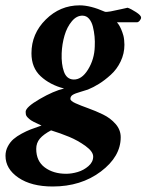

<svg xmlns="http://www.w3.org/2000/svg" viewBox="-76 -467 540 708"><path d="M267.6 110.4Q267.6 91.8 239.3 71.3Q210.9 50.8 179 37.6Q147 24.4 112.3 13.7Q84.5 28.3 71 44.2Q57.6 60.1 57.6 82Q57.6 127 89.1 150.4Q120.6 173.8 168 173.8Q188.5 173.8 210.7 167.2Q232.9 160.6 250.2 145.5Q267.6 130.4 267.6 110.4ZM229.5 -409.2Q207 -410.2 189 -388.7Q170.9 -367.2 161.9 -335.9Q152.8 -304.7 151.4 -270.5Q149.9 -230.5 159.7 -202.9Q169.4 -175.3 194.3 -173.8Q225.1 -172.4 248.5 -210.4Q272 -248.5 273.4 -294.9Q274.4 -314 272.7 -332.3Q271 -350.6 266.6 -368.4Q262.2 -386.2 252.7 -397.5Q243.2 -408.7 229.5 -409.2ZM355.5 -384.8Q355.5 -384.3 357.7 -381.6Q359.9 -378.9 361.6 -376.5Q363.3 -374 366 -369.1Q368.7 -364.3 370.6 -359.6Q372.6 -355 375 -348.4Q377.4 -341.8 379.2 -335Q380.9 -328.1 381.8 -319.3Q382.8 -310.5 382.8 -301.8Q382.8 -269.5 368.9 -240.5Q355 -211.4 332.5 -191.2Q310.1 -170.9 289.3 -158Q268.6 -145 248 -136.7Q241.7 -134.3 221.2 -128.4Q200.7 -122.6 192.1 -117.2Q183.6 -111.8 183.6 -102.5Q183.6 -94.7 202.6 -86.2Q221.7 -77.6 249 -67.9Q276.4 -58.1 303.7 -44.9Q331.1 -31.7 350.1 -10Q369.1 11.7 369.1 39.1Q369.1 110.4 295.9 165.5Q222.7 220.7 118.2 220.7Q39.6 220.7 -8.1 188.2Q-55.7 155.8 -55.7 107.4Q-55.7 88.9 -47.1 72.8Q-38.6 56.6 -26.1 45.9Q-13.7 35.2 4.2 25.6Q22 16.1 36.4 10.5Q50.8 4.9 68.4 -1Q70.3 -1.5 71.3 -2Q72.3 -2.4 74 -2.9Q75.7 -3.4 77.1 -3.9Q40 -20.5 33.2 -27.3Q31.7 -28.8 28.8 -31.2Q25.9 -33.7 24.7 -35.2Q23.4 -36.6 21.7 -39.3Q20 -42 19.3 -45.7Q18.6 -49.3 18.6 -54.7Q18.6 -71.8 70.3 -101.8Q122.1 -131.8 160.2 -140.6Q107.9 -154.3 74 -185.8Q40 -217.3 40 -270.5Q40 -342.8 92.8 -395Q145.5 -447.3 217.8 -447.3Q257.3 -447.3 310.5 -423.8Q314.5 -421.9 332 -425Q349.6 -428.2 370.4 -433.1Q391.1 -438 394.5 -438.5Q406.7 -434.6 425.5 -422.4Q444.3 -410.2 444.3 -402.3Q444.3 -397 439.2 -390.9Q434.1 -384.8 428.7 -384.8Z"/></svg>

Font: Crimson
Style: BoldItalic
Weight: 700
Italic angle: -11°
Version: Version 0.8